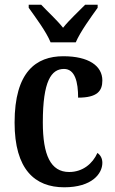

<svg xmlns="http://www.w3.org/2000/svg" viewBox="-20 -786 488 816"><path d="M195 -606H302C321 -651 368 -715 395 -753V-766H342C315 -738 274 -701 248 -668C222 -701 181 -738 155 -766H102V-753C129 -715 177 -651 195 -606ZM253 10C371 10 415 -48 415 -94C415 -113 407 -127 394 -136C374 -91 332 -55 274 -55C195 -55 162 -127 162 -266C162 -442 198 -493 252 -493C299 -493 312 -437 312 -371C393 -371 415 -399 415 -444C415 -506 357 -547 249 -547C133 -547 42 -480 42 -265C42 -66 128 10 253 10Z"/></svg>

Font: Noto Serif Condensed Semi
Style: Regular
Weight: 600
Width: 3
Designer: Monotype Design Team
Foundry: Monotype Imaging Inc.
Version: Version 1.002